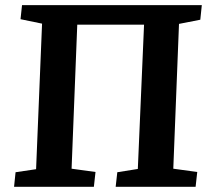

<svg xmlns="http://www.w3.org/2000/svg" viewBox="-20 -720 803 740"><path d="M535.2 -625H277.8L255.9 -69.8L348.1 -57.1L341.8 0H34.2L40 -56.2L119.1 -67.9L142.1 -628.9L59.1 -646L64.9 -700.2H757.8L752 -644L669.9 -627.9L647.9 -69.8L740.2 -57.1L733.9 0H425.8L432.1 -56.2L511.2 -68.8Z"/></svg>

Font: Literata Book
Style: Bold Italic
Weight: 700
Italic angle: -3°
Designer: Latin by Veronika Burian and Jose Scaglione. Greek by Irene Vlachou. Cyrillic by Vera Evstafieva
Foundry: TypeTogether
Version: Version 1.003;PS 001.003;hotconv 1.0.88;makeotf.lib2.5.64775